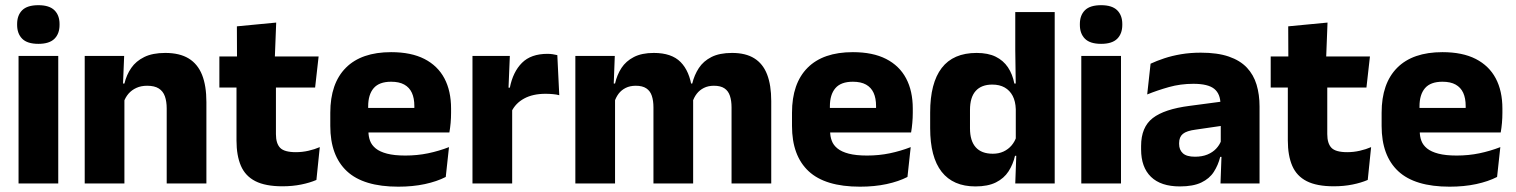

<svg xmlns="http://www.w3.org/2000/svg" viewBox="-20 -707 5842 740"><path d="M204.5 0H51.5V-491.5H204.5ZM128 -538Q85 -538 65.5 -557.8Q46 -577.5 46 -611V-614.5Q46 -648 65.5 -667.5Q85 -687 128 -687Q170 -687 189.8 -667.5Q209.5 -648 209.5 -614.5V-611Q209.5 -577 189.8 -557.5Q170 -538 128 -538Z M775.5 0H622.5V-289Q622.5 -316 615.5 -335.8Q608.5 -355.5 592 -366Q575.5 -376.5 547 -376.5Q523.5 -376.5 505.5 -368.2Q487.5 -360 475.2 -345.8Q463 -331.5 457 -313.5L433.5 -385H459.5Q467.5 -418.5 485.8 -445Q504 -471.5 536 -487.2Q568 -503 617 -503Q672 -503 707 -481.8Q742 -460.5 758.8 -418.5Q775.5 -376.5 775.5 -313.5ZM459.5 0H306.5V-491.5H458.5L453.5 -368.5L459.5 -354Z M1068.5 11Q1003 11 964.2 -8.8Q925.5 -28.5 908.5 -68Q891.5 -107.5 891.5 -165.5V-440H1043.5V-190Q1043.5 -154 1059.8 -137.2Q1076 -120.5 1120.5 -120.5Q1145 -120.5 1169 -126Q1193 -131.5 1212.5 -140L1199.5 -13.5Q1174 -2.5 1140.8 4.2Q1107.5 11 1068.5 11ZM1194.5 -369.5H825.5V-489.5H1208ZM1039 -478.5H893.5L893 -605.5L1044.5 -620Z M1515 12.5Q1381 12.5 1317 -47.2Q1253 -107 1253 -221.5V-272.5Q1253 -385.5 1313 -445.8Q1373 -506 1487.5 -506Q1564.5 -506 1615.8 -479.8Q1667 -453.5 1692.8 -405Q1718.5 -356.5 1718.5 -288.5V-272Q1718.5 -253 1716.8 -233.2Q1715 -213.5 1712 -196.5H1574Q1576 -225.5 1576.5 -251.2Q1577 -277 1577 -298Q1577 -328.5 1567.5 -349.2Q1558 -370 1538.2 -381Q1518.5 -392 1487.5 -392Q1441.5 -392 1420.2 -367.2Q1399 -342.5 1399 -297V-252L1400 -235.5V-200.5Q1400 -181.5 1406.2 -164.5Q1412.5 -147.5 1428.2 -134.8Q1444 -122 1471.8 -114.8Q1499.5 -107.5 1542.5 -107.5Q1588 -107.5 1630 -116.2Q1672 -125 1710.5 -140L1698 -25Q1664 -7.5 1617.5 2.5Q1571 12.5 1515 12.5ZM1681 -196.5H1334V-291H1681Z M1951 -276 1909 -369H1945Q1957 -430 1991.8 -464.8Q2026.5 -499.5 2090 -499.5Q2101 -499.5 2110.2 -498Q2119.5 -496.5 2128 -494.5L2135.5 -340Q2125 -343 2111 -344.2Q2097 -345.5 2082.5 -345.5Q2033.5 -345.5 2000 -327.2Q1966.5 -309 1951 -276ZM1954 0H1801V-491.5H1945L1938.5 -334.5L1954 -332.5Z M2952.5 0H2799.5V-293Q2799.5 -319 2793.2 -337.8Q2787 -356.5 2772.2 -366.5Q2757.5 -376.5 2731.5 -376.5Q2709.5 -376.5 2693 -368.2Q2676.5 -360 2665.5 -345.8Q2654.5 -331.5 2649 -313.5L2634.5 -385H2648Q2656 -418 2673.5 -444.8Q2691 -471.5 2722 -487.2Q2753 -503 2801.5 -503Q2854 -503 2887.2 -482.2Q2920.5 -461.5 2936.5 -420.2Q2952.5 -379 2952.5 -317.5ZM2350.5 0H2197.5V-491.5H2349.5L2344.5 -359L2350.5 -354ZM2651.5 0H2498.5V-293Q2498.5 -319 2492.2 -337.8Q2486 -356.5 2471 -366.5Q2456 -376.5 2430.5 -376.5Q2408 -376.5 2391.5 -368.2Q2375 -360 2364.2 -345.8Q2353.5 -331.5 2348 -313.5L2324.5 -385H2350.5Q2358 -418.5 2375.2 -445Q2392.5 -471.5 2423 -487.2Q2453.5 -503 2500 -503Q2568.5 -503 2603.2 -467.8Q2638 -432.5 2647 -365.5Q2648.5 -355.5 2650 -341Q2651.5 -326.5 2651.5 -315Z M3294.5 12.5Q3160.5 12.5 3096.5 -47.2Q3032.5 -107 3032.5 -221.5V-272.5Q3032.5 -385.5 3092.5 -445.8Q3152.5 -506 3267 -506Q3344 -506 3395.2 -479.8Q3446.5 -453.5 3472.2 -405Q3498 -356.5 3498 -288.5V-272Q3498 -253 3496.2 -233.2Q3494.5 -213.5 3491.5 -196.5H3353.5Q3355.5 -225.5 3356 -251.2Q3356.5 -277 3356.5 -298Q3356.5 -328.5 3347 -349.2Q3337.5 -370 3317.8 -381Q3298 -392 3267 -392Q3221 -392 3199.8 -367.2Q3178.5 -342.5 3178.5 -297V-252L3179.5 -235.5V-200.5Q3179.5 -181.5 3185.8 -164.5Q3192 -147.5 3207.8 -134.8Q3223.5 -122 3251.2 -114.8Q3279 -107.5 3322 -107.5Q3367.5 -107.5 3409.5 -116.2Q3451.5 -125 3490 -140L3477.5 -25Q3443.5 -7.5 3397 2.5Q3350.5 12.5 3294.5 12.5ZM3460.5 -196.5H3113.5V-291H3460.5Z M3739.5 11.5Q3653.5 11.5 3609.2 -45Q3565 -101.5 3565 -213V-273.5Q3565 -387 3609.5 -445Q3654 -503 3744 -503Q3788 -503 3817.5 -488.5Q3847 -474 3864.8 -447.5Q3882.5 -421 3889.5 -385H3931L3895 -286Q3894 -316.5 3883 -337.5Q3872 -358.5 3852.2 -369.8Q3832.5 -381 3804.5 -381Q3762.5 -381 3740.5 -356.5Q3718.5 -332 3718.5 -283V-212.5Q3718.5 -164 3740.8 -139.2Q3763 -114.5 3806.5 -114.5Q3829.5 -114.5 3847.8 -123Q3866 -131.5 3878.8 -146.5Q3891.5 -161.5 3897.5 -180.5L3935 -106.5H3892Q3884.5 -73.5 3867 -46.5Q3849.5 -19.5 3818.5 -4Q3787.5 11.5 3739.5 11.5ZM4045 0H3893L3897.5 -124.5L3895 -150.5V-349.5V-371L3893 -513.5V-660.5H4045Z M4300.5 0H4147.5V-491.5H4300.5ZM4224 -538Q4181 -538 4161.5 -557.8Q4142 -577.5 4142 -611V-614.5Q4142 -648 4161.5 -667.5Q4181 -687 4224 -687Q4266 -687 4285.8 -667.5Q4305.5 -648 4305.5 -614.5V-611Q4305.5 -577 4285.8 -557.5Q4266 -538 4224 -538Z M4834.5 0H4684L4688.5 -123L4685 -130.5V-284L4684 -304Q4684 -345 4660 -364.5Q4636 -384 4579.5 -384Q4530 -384 4485.5 -371.5Q4441 -359 4401.5 -343L4414.5 -461.5Q4438 -472.5 4467.2 -482.2Q4496.5 -492 4532 -498Q4567.5 -504 4608 -504Q4672.5 -504 4716 -489Q4759.5 -474 4785.5 -446.5Q4811.5 -419 4823 -380.8Q4834.5 -342.5 4834.5 -296.5ZM4527.5 11.5Q4454 11.5 4416 -25.5Q4378 -62.5 4378 -131V-144.5Q4378 -217 4422.8 -251.8Q4467.5 -286.5 4565 -299L4697 -316.5L4706 -224.5L4589 -207.5Q4553.5 -203 4539 -191Q4524.5 -179 4524.5 -155.5V-152Q4524.5 -129.5 4539 -116.2Q4553.5 -103 4585.5 -103Q4613.5 -103 4633.8 -111.5Q4654 -120 4667 -133.8Q4680 -147.5 4686.5 -164.5L4708 -102.5H4683Q4675 -70.5 4658.2 -44.5Q4641.5 -18.5 4610 -3.5Q4578.5 11.5 4527.5 11.5Z M5120.5 11Q5055 11 5016.2 -8.8Q4977.5 -28.5 4960.5 -68Q4943.5 -107.5 4943.5 -165.5V-440H5095.5V-190Q5095.5 -154 5111.8 -137.2Q5128 -120.5 5172.5 -120.5Q5197 -120.5 5221 -126Q5245 -131.5 5264.5 -140L5251.5 -13.5Q5226 -2.5 5192.8 4.2Q5159.5 11 5120.5 11ZM5246.5 -369.5H4877.5V-489.5H5260ZM5091 -478.5H4945.5L4945 -605.5L5096.5 -620Z M5567 12.5Q5433 12.5 5369 -47.2Q5305 -107 5305 -221.5V-272.5Q5305 -385.5 5365 -445.8Q5425 -506 5539.5 -506Q5616.5 -506 5667.8 -479.8Q5719 -453.5 5744.8 -405Q5770.5 -356.5 5770.5 -288.5V-272Q5770.5 -253 5768.8 -233.2Q5767 -213.5 5764 -196.5H5626Q5628 -225.5 5628.5 -251.2Q5629 -277 5629 -298Q5629 -328.5 5619.5 -349.2Q5610 -370 5590.2 -381Q5570.5 -392 5539.5 -392Q5493.5 -392 5472.2 -367.2Q5451 -342.5 5451 -297V-252L5452 -235.5V-200.5Q5452 -181.5 5458.2 -164.5Q5464.5 -147.5 5480.2 -134.8Q5496 -122 5523.8 -114.8Q5551.5 -107.5 5594.5 -107.5Q5640 -107.5 5682 -116.2Q5724 -125 5762.5 -140L5750 -25Q5716 -7.5 5669.5 2.5Q5623 12.5 5567 12.5ZM5733 -196.5H5386V-291H5733Z"/></svg>

Font: Anek Devanagari Medium
Style: Bold
Weight: 700
Version: Version 1.003